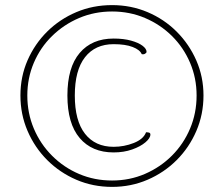

<svg xmlns="http://www.w3.org/2000/svg" viewBox="-20 -720 877 752"><path d="M419 12Q344 12 279 -16Q214 -44 165 -93Q116 -142 88 -207Q60 -272 60 -346Q60 -420 88 -484Q116 -548 165 -596.5Q214 -645 279 -672.5Q344 -700 419 -700Q493 -700 558 -672.5Q623 -645 672 -596Q721 -547 749 -483Q777 -419 777 -346Q777 -272 749 -207Q721 -142 672 -93Q623 -44 558 -16Q493 12 419 12ZM425 -123Q340 -123 292 -179.5Q244 -236 244 -346Q244 -456 292 -512.5Q340 -569 425 -569Q464 -569 493 -561Q522 -553 538 -541Q554 -529 554 -517Q554 -513 548 -509.5Q542 -506 535 -508Q528 -525 499.5 -536Q471 -547 425 -547Q353 -547 313 -496Q273 -445 273 -346Q273 -247 313 -196Q353 -145 425 -145Q466 -145 504 -160Q542 -175 552 -202Q559 -202 564 -200.5Q569 -199 569 -193Q569 -179 549.5 -162.5Q530 -146 497.5 -134.5Q465 -123 425 -123ZM419 -13Q488 -13 548 -39Q608 -65 653.5 -110.5Q699 -156 724.5 -216.5Q750 -277 750 -346Q750 -414 724.5 -474Q699 -534 653.5 -579Q608 -624 548 -649.5Q488 -675 419 -675Q350 -675 290 -649.5Q230 -624 184 -579Q138 -534 112.5 -474Q87 -414 87 -346Q87 -277 112.5 -216.5Q138 -156 184 -110Q230 -64 290 -38.5Q350 -13 419 -13Z"/></svg>

Font: Arima Thin Thin
Style: Regular
Weight: 250
Version: Version 1.100